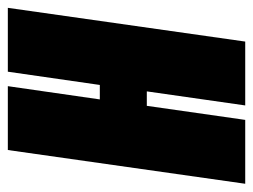

<svg xmlns="http://www.w3.org/2000/svg" viewBox="-106 -534 631 478"><g transform="rotate(-90 209.0 -295.5)"><path d="M-10 0 74 -591H233L200 -362H236L269 -591H428L344 0H185L220 -245H184L149 0Z"/></g></svg>

Font: Alumni Sans Thin Black
Style: Italic
Weight: 900
Italic angle: -8°
Version: Version 1.016